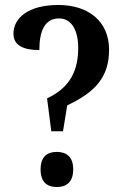

<svg xmlns="http://www.w3.org/2000/svg" viewBox="-20 -744 507 771"><path d="M186 -217H233L250 -321C363 -374 418 -435 418 -544C418 -658 336 -724 214 -724C93 -724 34 -671 34 -609C34 -561 75 -543 138 -543C138 -618 159 -670 217 -670C269 -670 294 -620 294 -552C294 -469 268 -395 169 -349ZM208 7C244 7 274 -10 274 -64C274 -117 244 -134 208 -134C172 -134 143 -117 143 -64C143 -10 172 7 208 7Z"/></svg>

Font: Noto Serif Condensed Semi
Style: Regular
Weight: 600
Width: 3
Designer: Monotype Design Team
Foundry: Monotype Imaging Inc.
Version: Version 1.002